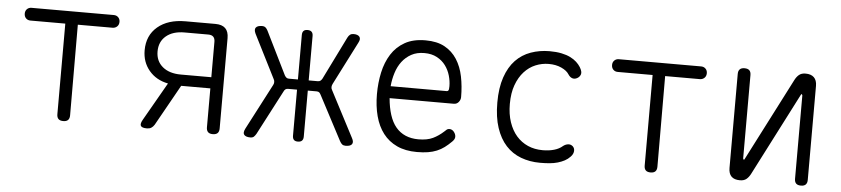

<svg xmlns="http://www.w3.org/2000/svg" viewBox="-39 -764 4277 977"><g transform="rotate(5 2100.0 -275.0)"><path d="M268 -485H90Q76 -485 67 -494Q58 -503 58 -518Q58 -532 67 -541Q76 -550 90 -550H510Q524 -550 533 -541Q542 -532 542 -518Q542 -503 532.5 -494Q523 -485 509 -485H332L333 -22Q333 -6 325 2Q317 10 301 10Q284 10 276 2Q268 -6 268 -22Z M728 10Q702 10 696.5 -0.5Q691 -11 704 -33L815 -227Q754 -239 718 -282Q682 -325 682 -385Q682 -461 734.5 -505.5Q787 -550 876 -550H1029Q1063 -550 1080 -533.5Q1097 -517 1097 -483V-22Q1097 -6 1089 2Q1081 10 1064 10Q1048 10 1040 2Q1032 -6 1032 -22V-221H883L766 -12Q759 -1 750 4.5Q741 10 728 10ZM1032 -459Q1032 -476 1023.5 -484.5Q1015 -493 998 -493H876Q817 -493 782.5 -464Q748 -435 748 -385Q748 -336 782.5 -307Q817 -278 876 -278H1032Z M1286 -11Q1280 -1 1274 4.5Q1268 10 1256 10Q1234 10 1225 0Q1216 -10 1227 -32L1349 -266Q1353 -273 1353 -281.5Q1353 -290 1348 -298L1237 -518Q1227 -539 1235.5 -549.5Q1244 -560 1267 -560Q1278 -560 1284.5 -554.5Q1291 -549 1296 -539L1404 -320Q1408 -313 1413 -309Q1418 -305 1426 -305H1472V-532Q1472 -546 1478.5 -553Q1485 -560 1499 -560Q1513 -560 1520 -553Q1527 -546 1527 -532V-305H1573Q1582 -305 1587 -309Q1592 -313 1596 -320L1704 -539Q1709 -549 1716 -554.5Q1723 -560 1734 -560Q1756 -560 1764.5 -549Q1773 -538 1762 -518L1650 -298Q1646 -290 1645.5 -282Q1645 -274 1650 -266L1772 -32Q1783 -12 1775 -1Q1767 10 1743 10Q1732 10 1725.5 5Q1719 0 1713 -11L1594 -237Q1590 -245 1585.5 -249Q1581 -253 1572 -253H1527V-18Q1527 -4 1520 3Q1513 10 1499 10Q1485 10 1478.5 3Q1472 -4 1472 -18V-253H1426Q1417 -253 1412 -248.5Q1407 -244 1404 -237Z M2262 -121Q2276 -121 2285.5 -109Q2295 -97 2295 -84Q2295 -78 2292 -72Q2289 -66 2282 -59Q2264 -41 2246.5 -28Q2229 -15 2208.5 -6.5Q2188 2 2163.5 6Q2139 10 2107 10Q2048 10 2005 -10Q1962 -30 1934 -66.5Q1906 -103 1892.5 -154Q1879 -205 1879 -266Q1879 -324 1890.5 -377Q1902 -430 1928 -471Q1954 -512 1996.5 -536Q2039 -560 2102 -560Q2161 -560 2200 -538.5Q2239 -517 2263 -479.5Q2287 -442 2297 -392.5Q2307 -343 2307 -288Q2307 -274 2297.5 -262.5Q2288 -251 2273 -251H1945Q1949 -204 1961 -166.5Q1973 -129 1993.5 -104.5Q2014 -80 2043 -67.5Q2072 -55 2109 -55Q2154 -55 2183 -69Q2212 -83 2238 -107Q2244 -113 2249 -117Q2254 -121 2262 -121ZM1945 -312H2232Q2237 -312 2240 -316.5Q2243 -321 2243 -338Q2243 -364 2235 -392Q2227 -420 2210 -443Q2193 -466 2166 -480.5Q2139 -495 2102 -495Q2063 -495 2035 -479.5Q2007 -464 1988 -439Q1969 -414 1958.5 -380.5Q1948 -347 1945 -312Z M2493 -277Q2493 -352 2511.5 -406Q2530 -460 2562.5 -494Q2595 -528 2640 -544Q2685 -560 2736 -560Q2770 -560 2796.5 -554.5Q2823 -549 2842 -539.5Q2861 -530 2874 -518Q2887 -506 2895 -493Q2909 -470 2904.5 -456.5Q2900 -443 2887 -436Q2874 -429 2862 -433Q2850 -437 2841 -451Q2830 -469 2802 -482Q2774 -495 2737 -495Q2702 -495 2669.5 -481.5Q2637 -468 2612 -440.5Q2587 -413 2572 -372Q2557 -331 2557 -275Q2557 -223 2571 -182Q2585 -141 2609.5 -113Q2634 -85 2668 -70Q2702 -55 2744 -55Q2776 -55 2802 -62.5Q2828 -70 2845 -85Q2856 -94 2870 -96Q2884 -98 2895 -88Q2900 -83 2902 -77Q2904 -71 2903.5 -64Q2903 -57 2899.5 -49.5Q2896 -42 2889 -35Q2877 -22 2861 -13.5Q2845 -5 2826 0.5Q2807 6 2784.5 8Q2762 10 2736 10Q2683 10 2638 -7Q2593 -24 2561 -59Q2529 -94 2511 -148Q2493 -202 2493 -277Z M3268 -485H3090Q3076 -485 3067 -494Q3058 -503 3058 -518Q3058 -532 3067 -541Q3076 -550 3090 -550H3510Q3524 -550 3533 -541Q3542 -532 3542 -518Q3542 -503 3532.5 -494Q3523 -485 3509 -485H3332L3333 -22Q3333 -6 3325 2Q3317 10 3301 10Q3284 10 3276 2Q3268 -6 3268 -22Z M3699 -48V-528Q3699 -544 3707 -552Q3715 -560 3731 -560Q3748 -560 3756 -552Q3764 -544 3764 -528V-102Q3766 -96 3768 -96Q3770 -96 3770.5 -97.5Q3771 -99 3773 -102L3988 -521Q3997 -539 4009.5 -549.5Q4022 -560 4043 -560Q4071 -560 4086 -545.5Q4101 -531 4101 -502V-22Q4101 -6 4093 2Q4085 10 4069 10Q4052 10 4044 2Q4036 -6 4036 -22V-448Q4034 -454 4032 -454Q4030 -454 4029.5 -452.5Q4029 -451 4027 -448L3812 -29Q3803 -11 3790.5 -0.5Q3778 10 3757 10Q3728 10 3713.5 -4.5Q3699 -19 3699 -48Z"/></g></svg>

Font: Maple Mono ExtraLight
Style: Regular
Weight: 275
Monospace: yes
Designer: subframe7536
Version: Version 7.000